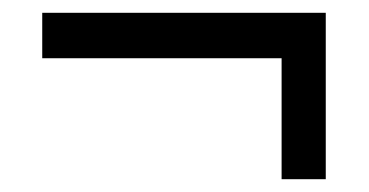

<svg xmlns="http://www.w3.org/2000/svg" viewBox="-20 -408 577 300"><path d="M489 -388V-128H420V-317H46V-388Z"/></svg>

Font: Noto Sans Display
Style: Regular
Weight: 400
Designer: Monotype Design Team
Foundry: Monotype Imaging Inc.
Version: Version 2.003